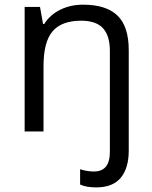

<svg xmlns="http://www.w3.org/2000/svg" viewBox="-20 -565 654 825"><path d="M393.1 240.2Q351.1 240.2 324.2 228V162.1Q353.5 171.9 383.8 171.9Q452.1 171.9 452.1 87.9V-346.2Q452.1 -411.6 422.4 -443.8Q392.6 -476.1 329.1 -476.1Q245.1 -476.1 206.1 -430.7Q167 -385.3 167 -280.8V0H85.9V-535.2H151.9L165 -461.9H169.9Q195.3 -502 239.3 -523.4Q283.2 -544.9 336.9 -544.9Q436 -544.9 484.6 -498.3Q533.2 -451.7 533.2 -349.1V82Q533.2 157.2 499 198.7Q464.8 240.2 393.1 240.2Z"/></svg>

Font: Zoram GWebM
Style: Regular
Weight: 400
Foundry: Ascender Corporation
Version: Version 1.000